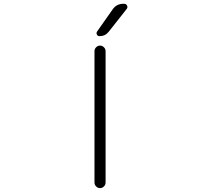

<svg xmlns="http://www.w3.org/2000/svg" viewBox="-20 -1014 1040 1013"><path d="M478.5 -50.8V-744.1Q478.5 -755.9 487.3 -764.6Q496.1 -773.4 507.8 -773.4Q519.5 -773.4 528.3 -764.6Q537.1 -755.9 537.1 -744.1V-50.8Q537.1 -39.1 528.3 -30.3Q519.5 -21.5 507.8 -21.5Q496.1 -21.5 487.3 -30.3Q478.5 -39.1 478.5 -50.8ZM634.8 -994.1Q645.5 -994.1 650.4 -984.4Q652.3 -980.5 652.3 -976.6Q652.3 -971.7 648.4 -966.8L553.7 -846.7Q535.2 -823.2 504.9 -823.2Q495.1 -823.2 491.2 -832Q489.3 -835.9 489.3 -838.9Q489.3 -843.8 492.2 -847.7L575.2 -965.8Q595.7 -994.1 630.9 -994.1Z"/></svg>

Font: Gen Jyuu Gothic L Monospace Light
Style: Regular
Weight: 300
Designer: [Source Han Sans]
Ryoko NISHIZUKA  (kana & ideographs); Paul D. Hunt (Latin, Greek & Cyrillic); Wenlong ZHANG  (bopomofo
Version: Version 1.002.20150607